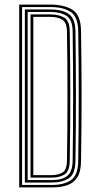

<svg xmlns="http://www.w3.org/2000/svg" viewBox="-20 -820 432 840"><path d="M64 0V-800H199.2Q260.5 -800 297 -777.2Q333.5 -754.5 334.5 -685Q336.8 -546.8 336.9 -407.8Q337 -268.8 334.5 -115.2Q334 -68.5 317.9 -43.6Q301.8 -18.8 273.2 -9.4Q244.8 0 206.5 0ZM76.5 -10.8H206.5Q260 -10.8 290.6 -32Q321.2 -53.2 322.2 -115.2Q324.2 -239.5 324.5 -387.4Q324.8 -535.2 322.2 -684.8Q321.2 -745.8 289.6 -767.5Q258 -789.2 199.2 -789.2H76.5ZM88.8 -21.5V-778.5H199.2Q254.5 -778.5 281.8 -758.1Q309 -737.8 310 -684.8Q312 -551.8 312.2 -410.6Q312.5 -269.5 310 -115.2Q309 -58.2 281 -39.9Q253 -21.5 206.5 -21.5ZM101 -32.2H206.5Q252.2 -32.2 274.6 -50.9Q297 -69.5 297.8 -115.5Q299.8 -249.2 299.9 -393.4Q300 -537.5 297.8 -684.8Q296.8 -734.8 270.2 -751.2Q243.8 -767.8 199.2 -767.8H101ZM113.5 -43V-757H199.2Q238.2 -757 261.4 -742.6Q284.5 -728.2 285 -684.2Q287.5 -542.8 287.6 -407.1Q287.8 -271.5 285 -116Q284.5 -71 262.9 -57Q241.2 -43 206.5 -43ZM125.8 -53.8H206.5Q232.5 -53.8 252.4 -64.5Q272.2 -75.2 273 -117.5Q275.2 -252.2 275.2 -399.1Q275.2 -546 273 -682.5Q272.2 -722 252.2 -734.1Q232.2 -746.2 199.2 -746.2H125.8Z"/></svg>

Font: Big Shoulders Inline Text Light
Style: Regular
Weight: 300
Designer: Patric King
Foundry: XO Type Co
Version: Version 1.000